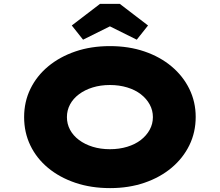

<svg xmlns="http://www.w3.org/2000/svg" viewBox="-20 -957 1130 987"><path d="M546 10Q448 10 367 -17.5Q286 -45 227 -94Q168 -143 136 -209.5Q104 -276 104 -355Q104 -434 136.5 -500.5Q169 -567 228 -616Q287 -665 367.5 -692.5Q448 -720 545 -720Q642 -720 722.5 -692.5Q803 -665 862 -615.5Q921 -566 953.5 -499.5Q986 -433 986 -356Q986 -277 953.5 -210.5Q921 -144 862 -94.5Q803 -45 722.5 -17.5Q642 10 546 10ZM545 -190Q593 -190 634 -202.5Q675 -215 704 -237.5Q733 -260 749.5 -290Q766 -320 766 -355Q766 -390 749.5 -420Q733 -450 704 -472.5Q675 -495 634 -507.5Q593 -520 545 -520Q497 -520 456.5 -507.5Q416 -495 386 -472.5Q356 -450 340 -420Q324 -390 324 -355Q324 -320 340 -290Q356 -260 386 -237.5Q416 -215 456.5 -202.5Q497 -190 545 -190ZM407 -753 349 -826 494 -937H596L741 -826L683 -753L530 -829H560Z"/></svg>

Font: Lexend Tera Black
Style: Regular
Weight: 900
Version: Version 1.007